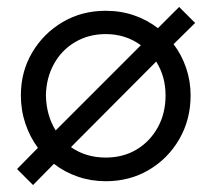

<svg xmlns="http://www.w3.org/2000/svg" viewBox="-20 -511 608 552"><path d="M75 21 29 -25 89 -86Q66 -117 53 -155.5Q40 -194 40 -237Q40 -305 72.5 -360Q105 -415 160 -447.5Q215 -480 284 -480Q327 -480 365 -467Q403 -454 434 -430L495 -491L541 -445L479 -384Q502 -354 515 -316Q528 -278 528 -237Q528 -167 495.5 -111Q463 -55 408 -22.5Q353 10 284 10Q242 10 204 -3Q166 -16 135 -40ZM112 -237Q113 -180 140 -136L385 -381Q341 -413 284 -413Q235 -413 196 -390Q157 -367 135 -327Q113 -287 112 -237ZM284 -58Q334 -58 372.5 -81Q411 -104 433.5 -144.5Q456 -185 456 -237Q456 -291 429 -334L184 -88Q227 -58 284 -58Z"/></svg>

Font: Outfit Light
Style: Regular
Weight: 300
Designer: Rodrigo Fuenzalida
Foundry: fragTYPE
Version: Version 1.100; ttfautohint (v1.8.4.7-5d5b)